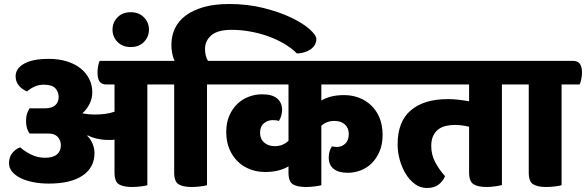

<svg xmlns="http://www.w3.org/2000/svg" viewBox="-20 -924 2927 959"><path d="M773 -620Q797 -620 807.5 -605Q818 -590 818 -561Q818 -548 814.5 -529.5Q811 -511 806 -502H716V1Q708 4 684 7Q660 10 640 10Q596 10 574 -3.5Q552 -17 552 -62V-227Q544 -225 536 -225Q528 -225 520 -225Q493 -225 466 -231Q439 -237 418 -248L416 -245Q432 -231 442 -207Q452 -183 452 -160Q452 -87 392.5 -47Q333 -7 224 -7Q183 -7 147 -14Q111 -21 84 -34Q57 -47 41 -66Q25 -85 25 -109Q25 -141 43 -161.5Q61 -182 81 -188Q102 -169 134.5 -152.5Q167 -136 205 -136Q244 -136 264 -152.5Q284 -169 284 -198Q284 -223 268.5 -240Q253 -257 222 -257H128Q120 -267 115 -283Q110 -299 110 -319Q110 -340 115 -356Q120 -372 128 -383H206Q238 -383 255.5 -398Q273 -413 273 -440Q273 -465 256.5 -483Q240 -501 198 -501Q175 -501 153 -491.5Q131 -482 115 -467Q89 -478 73.5 -497.5Q58 -517 58 -543Q58 -582 100.5 -606Q143 -630 224 -630Q272 -630 312 -618Q352 -606 380.5 -584Q409 -562 425 -531Q441 -500 441 -463Q441 -432 427 -404.5Q413 -377 391 -358Q422 -352 456 -352Q480 -352 504 -355Q528 -358 552 -366V-502H512Q487 -502 477 -517.5Q467 -533 467 -563Q467 -575 470 -593Q473 -611 478 -620Z M542 -776Q542 -812 567 -837.5Q592 -863 633 -863Q674 -863 699 -837.5Q724 -812 724 -776Q724 -740 699 -714.5Q674 -689 633 -689Q592 -689 567 -714.5Q542 -740 542 -776Z M852 -620Q844 -636 840 -658Q836 -680 836 -700Q836 -744 853.5 -781.5Q871 -819 907 -846Q943 -873 997 -888.5Q1051 -904 1124 -904Q1217 -904 1296.5 -884Q1376 -864 1434.5 -836Q1493 -808 1526.5 -778Q1560 -748 1560 -729Q1560 -712 1551.5 -698.5Q1543 -685 1529 -676Q1515 -667 1497.5 -662Q1480 -657 1463 -657Q1435 -685 1397 -707Q1359 -729 1316 -744Q1273 -759 1227 -767Q1181 -775 1137 -775Q1067 -775 1035.5 -747.5Q1004 -720 1004 -680Q1004 -663 1007.5 -647.5Q1011 -632 1019 -620H1071Q1095 -620 1105.5 -605Q1116 -590 1116 -561Q1116 -548 1112.5 -529.5Q1109 -511 1104 -502H1014V1Q1006 4 982 7Q958 10 938 10Q894 10 872 -3.5Q850 -17 850 -62V-502H793Q768 -502 758 -517.5Q748 -533 748 -563Q748 -575 751 -593Q754 -611 759 -620Z M1914 -620Q1938 -620 1948.5 -605Q1959 -590 1959 -561Q1959 -548 1955.5 -529.5Q1952 -511 1947 -502H1585V-422Q1607 -435 1635 -442Q1663 -449 1699 -449Q1738 -449 1772.5 -436Q1807 -423 1833.5 -398Q1860 -373 1875.5 -336Q1891 -299 1891 -250Q1891 -203 1876 -168Q1861 -133 1837 -109Q1813 -85 1781.5 -73Q1750 -61 1717 -61Q1671 -61 1646.5 -80.5Q1622 -100 1622 -138Q1622 -169 1638 -193Q1651 -190 1663 -190Q1687 -190 1704.5 -206.5Q1722 -223 1722 -254Q1722 -285 1702.5 -302.5Q1683 -320 1651 -320Q1630 -320 1613.5 -313.5Q1597 -307 1585 -296V1Q1577 4 1553 7Q1529 10 1509 10Q1465 10 1443 -3.5Q1421 -17 1421 -62V-93Q1399 -80 1370.5 -72.5Q1342 -65 1304 -65Q1265 -65 1230 -78Q1195 -91 1168.5 -116.5Q1142 -142 1126 -179Q1110 -216 1110 -265Q1110 -311 1125.5 -346.5Q1141 -382 1166 -405.5Q1191 -429 1223 -441Q1255 -453 1289 -453Q1340 -453 1364.5 -432Q1389 -411 1389 -375Q1389 -360 1384.5 -345Q1380 -330 1373 -320Q1368 -322 1361 -323Q1354 -324 1342 -324Q1317 -324 1298 -308Q1279 -292 1279 -261Q1279 -230 1299.5 -212Q1320 -194 1352 -194Q1375 -194 1392 -201.5Q1409 -209 1421 -221V-502H1086Q1061 -502 1051 -517.5Q1041 -533 1041 -563Q1041 -575 1044 -593Q1047 -611 1052 -620Z M2544 -620Q2568 -620 2578.5 -605Q2589 -590 2589 -561Q2589 -548 2585.5 -529.5Q2582 -511 2577 -502H2487V0Q2479 3 2455 6.5Q2431 10 2411 10Q2367 10 2345 -4Q2323 -18 2323 -63V-291Q2306 -295 2288.5 -297.5Q2271 -300 2253 -300Q2228 -300 2206.5 -295Q2185 -290 2169 -277.5Q2153 -265 2143.5 -245Q2134 -225 2134 -195Q2134 -151 2154 -113.5Q2174 -76 2203 -44Q2194 -21 2172 -3Q2150 15 2112 15Q2079 15 2052 -5Q2025 -25 2006 -56.5Q1987 -88 1976.5 -126.5Q1966 -165 1966 -203Q1966 -317 2032 -373Q2098 -429 2217 -429Q2241 -429 2269 -426Q2297 -423 2323 -418V-502H1939Q1914 -502 1904 -517.5Q1894 -533 1894 -563Q1894 -575 1897 -593Q1900 -611 1905 -620Z M2842 -620Q2866 -620 2876.5 -605Q2887 -590 2887 -561Q2887 -548 2883.5 -529.5Q2880 -511 2875 -502H2785V1Q2777 4 2753 7Q2729 10 2709 10Q2665 10 2643 -3.5Q2621 -17 2621 -62V-502H2564Q2539 -502 2529 -517.5Q2519 -533 2519 -563Q2519 -575 2522 -593Q2525 -611 2530 -620Z"/></svg>

Font: Baloo
Style: Regular
Weight: 400
Designer: Sarang Kulkarni and Ek Type
Foundry: Ek Type
Version: Version 1.443;PS 1.000;hotconv 16.6.51;makeotf.lib2.5.65220;